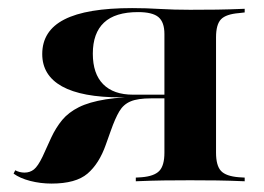

<svg xmlns="http://www.w3.org/2000/svg" viewBox="-20 -439 640 465"><path d="M440.3 -2.4Q404.8 -2.4 376.2 -2Q347.6 -1.6 308.9 0V-8.9L322.6 -9.7Q353.2 -12.1 365.7 -25Q378.2 -37.9 378.2 -69.4V-356.5Q378.2 -385.5 363.7 -397.6Q349.2 -409.7 314.5 -409.7Q258.9 -409.7 231.9 -384.3Q204.8 -358.9 204.8 -308.9Q204.8 -260.5 229.8 -235.1Q254.8 -209.7 302.4 -209.7H406.5V-203.2H272.6Q178.2 -203.2 130.2 -229.8Q82.3 -256.5 82.3 -308.1Q82.3 -364.5 135.9 -391.9Q189.5 -419.4 300 -419.4Q333.9 -419.4 367.7 -417.3Q401.6 -415.3 440.3 -415.3Q476.6 -415.3 505.2 -415.7Q533.9 -416.1 572.6 -417.7V-408.9L558.9 -407.3Q527.4 -404.8 515.3 -392.3Q503.2 -379.8 503.2 -348.4V-69.4Q503.2 -37.9 515.3 -25Q527.4 -12.1 558.9 -9.7L572.6 -8.9V0Q533.9 -1.6 505.2 -2Q476.6 -2.4 440.3 -2.4ZM104.8 5.6Q78.2 5.6 53.2 -0.8Q28.2 -7.3 12.9 -18.5L16.9 -26.6Q27.4 -21 39.5 -21Q52.4 -21 62.1 -28.6Q71.8 -36.3 83.1 -59.7L104 -105.6Q115.3 -129.8 130.6 -148.4Q146 -166.9 171 -179.4Q196 -191.9 236.3 -198.4Q276.6 -204.8 337.9 -204.8H405.6V-200.8H346Q313.7 -200.8 296.4 -193.5Q279 -186.3 269 -169.4Q258.9 -152.4 248.4 -122.6L236.3 -88.7Q220.2 -42.7 191.9 -18.5Q163.7 5.6 104.8 5.6Z"/></svg>

Font: Playfair 144pt SemiExpanded ExtraBold
Style: Regular
Weight: 800
Width: 6
Designer: Claus Eggers Sørensen
Foundry: Claus Eggers Sørensen
Version: Version 2.203